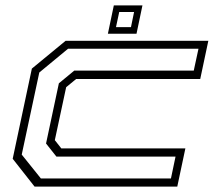

<svg xmlns="http://www.w3.org/2000/svg" viewBox="-20 -691 826 711"><path d="M108 0 27 -103 98 -437 223 -540H751.5L721.5 -398.5H262L225 -368L183 -172L207 -141.5H666.5L636.5 0ZM131.5 -30H613L630 -111H189L150.5 -159.5L198 -382.5L255 -429.5H697.5L715 -510.5H232L125.5 -422.5L60.5 -118.5ZM379.5 -566 401.5 -671H507.5L485.5 -566ZM409.5 -590.5H465L476.5 -646.5H421.5Z"/></svg>

Font: Tourney Expanded Light
Style: Italic
Weight: 300
Width: 7
Italic angle: -12°
Designer: Tyler Finck
Foundry: Etcetera Type Co
Version: Version 1.010; ttfautohint (v1.8.3)